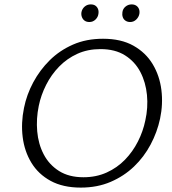

<svg xmlns="http://www.w3.org/2000/svg" viewBox="-20 -843 783 872"><path d="M347 9Q266 9 210 -21.5Q154 -52 122.5 -104Q91 -156 83 -220.5Q75 -285 89 -353Q101 -413 131 -469Q161 -525 206 -569.5Q251 -614 311.5 -640.5Q372 -667 448 -667Q530 -667 586 -635.5Q642 -604 673.5 -551.5Q705 -499 713 -434.5Q721 -370 707 -304Q694 -243 664 -186.5Q634 -130 588.5 -86.5Q543 -43 482.5 -17Q422 9 347 9ZM359 -38Q417 -38 464.5 -59.5Q512 -81 547.5 -117.5Q583 -154 606.5 -200.5Q630 -247 640 -296Q653 -354 647.5 -411.5Q642 -469 617.5 -516Q593 -563 548 -591.5Q503 -620 436 -620Q378 -620 331 -598.5Q284 -577 248.5 -540.5Q213 -504 189.5 -457.5Q166 -411 156 -362Q144 -304 149 -246.5Q154 -189 178.5 -142Q203 -95 248 -66.5Q293 -38 359 -38ZM386 -743Q373 -743 364.5 -749Q356 -755 352 -765.5Q348 -776 350 -788Q353 -803 364.5 -813Q376 -823 392 -823Q405 -823 413 -817.5Q421 -812 425 -802.5Q429 -793 427 -780Q425 -765 413.5 -754Q402 -743 386 -743ZM571 -743Q559 -743 550 -749Q541 -755 537.5 -765.5Q534 -776 536 -788Q538 -803 550 -813Q562 -823 578 -823Q590 -823 598.5 -817.5Q607 -812 611 -802.5Q615 -793 613 -780Q610 -765 598.5 -754Q587 -743 571 -743Z"/></svg>

Font: Ysabeau Office Light
Style: Italic
Weight: 300
Italic angle: -12°
Designer: Christian Thalmann (Catharsis Fonts)
Version: Version 2.001;gftools[0.9.30]; featfreeze: tnum,lnum,ss02